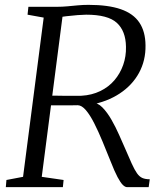

<svg xmlns="http://www.w3.org/2000/svg" viewBox="-20 -771 671 791"><path d="M4 0 6.5 -29.5 75 -42.5 160 -698.5 93.5 -710.5 97 -743H215.5Q236.5 -743 257.8 -745Q279 -747 300.8 -749Q322.5 -751 344.5 -751Q426 -751 477.8 -733Q529.5 -715 554.2 -678Q579 -641 579.5 -584Q580.5 -522 552.8 -471Q525 -420 473.2 -385.8Q421.5 -351.5 351 -339L360 -347.5Q381.5 -349 401.8 -328.5Q422 -308 439.5 -277.2Q457 -246.5 470.5 -215.8Q484 -185 492.5 -166Q510.5 -124 522.5 -97.5Q534.5 -71 544.5 -57Q554.5 -43 566.5 -37.8Q578.5 -32.5 597 -32.5L592.5 0H503.5Q495.5 0 486 -9.2Q476.5 -18.5 464.2 -41.5Q452 -64.5 436 -105.5Q419 -148 402 -189Q385 -230 368 -263.5Q351 -297 334 -317Q317 -337 300.5 -337.5Q298.5 -337.5 283.2 -337.2Q268 -337 247.2 -337Q226.5 -337 206.8 -337Q187 -337 175.5 -337L182.5 -377Q193.5 -377 213.2 -376.8Q233 -376.5 254.8 -376.2Q276.5 -376 293.5 -376.2Q310.5 -376.5 315.5 -376.5Q358.5 -379 393 -395.8Q427.5 -412.5 451.2 -440.2Q475 -468 487.5 -503.5Q500 -539 499 -578.5Q498 -643.5 461.2 -677Q424.5 -710.5 335 -710.5Q324 -710.5 300.2 -708.8Q276.5 -707 253.5 -704.2Q230.5 -701.5 221.5 -699L241 -729.5L152 -42.5L242 -29.5L239 0Z"/></svg>

Font: Merriweather 60pt Light
Style: Italic
Weight: 300
Italic angle: -7.8°
Version: Version 2.101